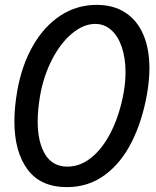

<svg xmlns="http://www.w3.org/2000/svg" viewBox="-20 -755 640 787"><path d="M39 -257.5Q39 -315 50.5 -381Q69 -487 114.8 -567Q160.5 -647 227.5 -691Q294.5 -735 376 -735Q445.5 -735 494 -703.2Q542.5 -671.5 567.5 -613Q592.5 -554.5 592.5 -475Q592.5 -426.5 582.5 -369Q563 -259 520 -173.2Q477 -87.5 409.8 -37.8Q342.5 12 254.5 12Q146 12 92.5 -61Q39 -134 39 -257.5ZM487 -376Q494.5 -419.5 494.5 -459Q494.5 -517 479.2 -562Q464 -607 435.8 -632Q407.5 -657 370.5 -657Q322.5 -657 275.8 -618.2Q229 -579.5 194 -512.2Q159 -445 144.5 -364Q134.5 -305.5 134.5 -258Q134.5 -172 165.2 -122Q196 -72 256 -72Q310.5 -72 357.5 -111.5Q404.5 -151 438 -220Q471.5 -289 487 -376Z"/></svg>

Font: JuliaMono Italic
Style: Regular
Weight: 400
Italic angle: -9°
Monospace: yes
Designer: cormullion
Foundry: corm
Version: Version 0.049; ttfautohint (v1.8.4)